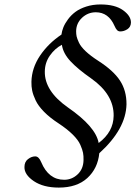

<svg xmlns="http://www.w3.org/2000/svg" viewBox="-20 -727 608 862"><path d="M89.8 22.9Q89.8 -0.5 105.7 -12.7Q121.6 -24.9 138.2 -24.9Q154.3 -24.9 165 1Q198.2 80.1 268.1 80.1Q302.7 80.1 328.6 55.7Q354.5 31.2 355 -8.8Q355.5 -26.9 352.8 -41Q350.1 -55.2 340.6 -76.9Q331.1 -98.6 306.4 -123Q281.7 -147.5 243.2 -172.9Q203.6 -198.7 177.5 -225.3Q151.4 -252 139.9 -276.6Q128.4 -301.3 124.5 -320.1Q120.6 -338.9 121.1 -359.9Q122.6 -421.9 159.7 -477.1Q196.8 -532.2 255.9 -571.8Q257.8 -587.4 264.6 -604.5Q271.5 -621.6 285.4 -640.4Q299.3 -659.2 318.6 -673.6Q337.9 -688 367.2 -697.5Q396.5 -707 431.2 -707Q496.1 -707 532 -681.4Q567.9 -655.8 567.9 -626Q567.4 -606 552 -595.9Q536.6 -585.9 520 -585.9Q511.2 -585.9 505.4 -592Q499.5 -598.1 494.1 -610.8Q467.3 -671.9 410.2 -671.9Q375 -671.9 348.6 -647.5Q322.3 -623 321.8 -586.9Q321.8 -573.7 324 -563.5Q326.2 -553.2 334.5 -535.4Q342.8 -517.6 364.7 -496.8Q386.7 -476.1 420.9 -454.1Q489.3 -410.2 518.8 -365Q548.3 -319.8 547.9 -258.8Q545.4 -147.5 425.8 -39.1Q418.9 29.3 372.1 72.3Q325.2 115.2 244.1 115.2Q174.8 115.2 131.8 86.2Q88.9 57.1 89.8 22.9ZM181.2 -405.8Q179.7 -318.8 284.2 -245.1Q410.2 -158.2 422.9 -85Q489.3 -134.8 490.2 -207Q491.7 -302.7 389.2 -375Q329.6 -416.5 296.4 -452.1Q263.2 -487.8 257.8 -525.9Q226.1 -509.3 203.9 -477.5Q181.6 -445.8 181.2 -405.8Z"/></svg>

Font: Linguistics Pro
Style: Italic
Weight: 400
Italic angle: -12°
Designer: Stefan Peev, Context Ltd
Foundry: Stefan Peev, Context Ltd
Version: Version 001.000